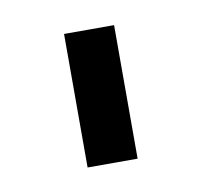

<svg xmlns="http://www.w3.org/2000/svg" viewBox="-38 -735 285 271"><g transform="rotate(-10 104.5 -599.5)"><path d="M68.4 -503.4V-694.8H140.1V-503.4Z"/></g></svg>

Font: Basically A Sans Serif
Style: Regular
Weight: 400
Designer: Hyung-Suk Kim
Foundry: Mental Design
Version: 1.000